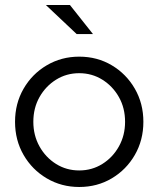

<svg xmlns="http://www.w3.org/2000/svg" viewBox="-20 -736 632 766"><path d="M296 10Q225 10 166.5 -24.5Q108 -59 74 -118Q40 -177 40 -250Q40 -323 74 -382Q108 -441 166.5 -475.5Q225 -510 296 -510Q368 -510 426 -475.5Q484 -441 518 -382Q552 -323 552 -250Q552 -177 518 -118Q484 -59 426 -24.5Q368 10 296 10ZM296 -56Q347 -56 388.5 -82Q430 -108 454.5 -152Q479 -196 479 -250Q479 -305 454.5 -348.5Q430 -392 388.5 -418Q347 -444 296 -444Q245 -444 203.5 -418Q162 -392 137.5 -348.5Q113 -305 113 -250Q113 -196 137.5 -152Q162 -108 203.5 -82Q245 -56 296 -56ZM286 -600 163 -716H259L351 -600Z"/></svg>

Font: Red Hat Display Variable
Style: Regular
Weight: 400
Designer: Pentagram, MCKL
Foundry: Pentagram, MCKL
Version: Version 1.021